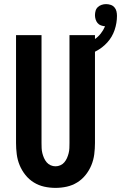

<svg xmlns="http://www.w3.org/2000/svg" viewBox="-20 -906 589 934"><path d="M250 8Q222 8 195 2Q168 -4 144.5 -18.5Q121 -33 103.5 -55Q86 -77 75.5 -102.5Q65 -128 61.5 -155.5Q58 -183 58 -210V-735H182V-210Q182 -198 182.5 -185.5Q183 -173 186 -161Q189 -149 194 -137.5Q199 -126 207 -116.5Q215 -107 226.5 -102Q238 -97 250 -97Q262 -97 273.5 -102Q285 -107 293 -116.5Q301 -126 306 -137.5Q311 -149 314 -161Q317 -173 317.5 -185.5Q318 -198 318 -210V-735H442V-210Q442 -183 438.5 -155.5Q435 -128 424.5 -102.5Q414 -77 396.5 -55Q379 -33 355.5 -18.5Q332 -4 305 2Q278 8 250 8ZM380 -630 363 -682Q383 -687 402.5 -695Q422 -703 439.5 -714.5Q457 -726 470 -742.5Q483 -759 491 -778Q481 -779 471 -782.5Q461 -786 454.5 -794Q448 -802 445 -812Q442 -822 442 -832Q442 -843 445 -853.5Q448 -864 456 -871.5Q464 -879 474.5 -882.5Q485 -886 496 -886Q507 -886 518 -882.5Q529 -879 536.5 -870.5Q544 -862 546.5 -851Q549 -840 549 -829Q549 -794 537.5 -760Q526 -726 502 -699.5Q478 -673 446 -656.5Q414 -640 380 -630Z"/></svg>

Font: Iosevka Curly Extrabold
Style: Regular
Weight: 800
Monospace: yes
Designer: Belleve Invis
Foundry: Belleve Invis
Version: Version 22.1.2; ttfautohint (v1.8.4)